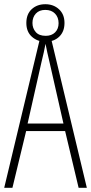

<svg xmlns="http://www.w3.org/2000/svg" viewBox="-20 -891 432 911"><path d="M353 0 289 -269H104L39 0H0L171 -714H221L392 0ZM215 -596Q209 -622 204.5 -641.5Q200 -661 196 -683Q192 -661 187.5 -641.5Q183 -622 177 -597L111 -305H281ZM196 -693Q158 -693 131.5 -716.5Q105 -740 105 -782Q105 -824 130.5 -847.5Q156 -871 195 -871Q234 -871 260 -847Q286 -823 286 -782Q286 -741 261 -717Q236 -693 196 -693ZM197 -721Q225 -721 241.5 -737.5Q258 -754 258 -781Q258 -809 241 -826.5Q224 -844 195 -844Q166 -844 150 -826.5Q134 -809 134 -782Q134 -757 149.5 -739Q165 -721 197 -721Z"/></svg>

Font: Noto Sans Gujarati UI ExtraCondensed ExtraLight
Style: Regular
Weight: 200
Width: 2
Designer: Jelle Bosma - Monotype Design Team, Universal Thirst
Foundry: Monotype Imaging Inc.
Version: Version 2.106; ttfautohint (v1.8.4.7-5d5b)